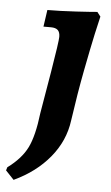

<svg xmlns="http://www.w3.org/2000/svg" viewBox="-116 -502 452 784"><g transform="rotate(5 110.0 -110.5)"><path d="M-30 246 -64 210 -60 197Q-4 156 20 107.5Q44 59 55 -35Q63 -80 84 -206.5Q105 -333 105 -352Q105 -371 96 -379.5Q87 -388 68 -388H37L47 -457Q98 -457 164.5 -461Q231 -465 251 -467L265 -449Q261 -434 248.5 -377Q236 -320 217.5 -224Q199 -128 183 -16Q172 68 116 136Q60 204 -30 246Z"/></g></svg>

Font: Alegreya ExtraBold
Style: Italic
Weight: 800
Italic angle: -7°
Designer: Juan Pablo del Peral
Foundry: Huerta Tipografica
Version: Version 2.007; ttfautohint (v1.6)